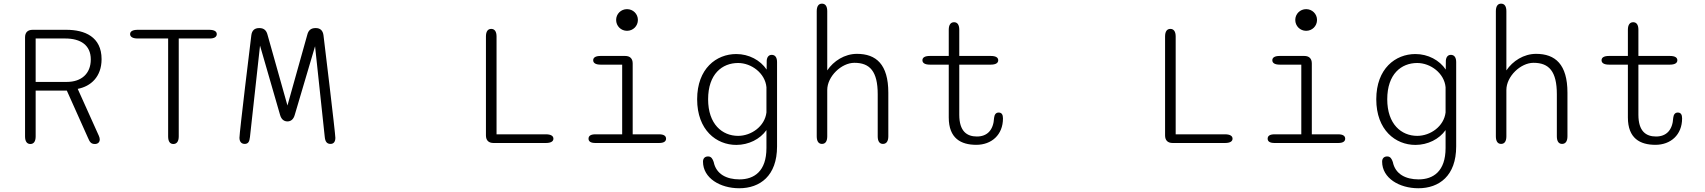

<svg xmlns="http://www.w3.org/2000/svg" viewBox="-20 -782 9325 1050"><path d="M117 -578V-36C117 -8.5 127.5 5.5 146 5.5C164.5 5.5 175 -8.5 175 -36V-286.5H345.5L461 -28.5C470.5 -6 477.5 5.5 499 5.5C514.5 5.5 525.5 -3.5 525.5 -19.5C525.5 -25.5 524 -31.5 520.5 -39.5L405 -296C476.5 -309.5 535.5 -362 535.5 -458.5C535.5 -581 443 -619 343 -619H158.5C131.5 -619 117 -604.5 117 -578ZM345 -334H175V-571.5H337C421 -571.5 476.5 -535 476.5 -457C476.5 -378.5 424.5 -334 345 -334Z M1124 -619H733C706 -619 691.5 -610.5 691.5 -595.5C691.5 -580.5 706 -571.5 733 -571.5H899.5V-36C899.5 -8.5 909.5 5.5 928 5.5C946.5 5.5 957.5 -8.5 957.5 -36V-571.5H1127.5C1152 -571.5 1165.5 -580.5 1165.5 -595.5C1165.5 -610.5 1151 -619 1124 -619Z M1318 5C1337 5 1344.5 -7 1347 -33L1402 -532.5L1511.5 -154C1518 -130 1532.5 -118 1552 -118C1571 -118 1585.5 -130 1592 -154L1703 -529L1756 -33C1758.5 -7 1768 5 1787.5 5C1804.5 5 1814 -6.5 1814 -28.5C1814 -52 1754 -551 1749 -589.5C1745.5 -615 1731.5 -628.5 1707 -628.5H1705.5C1681 -628.5 1666.5 -616.5 1660.5 -592L1552 -205L1443 -592C1437 -616 1423 -628.5 1398.5 -628.5H1397.5C1372 -628.5 1358 -615.5 1354.5 -589.5C1349.5 -551 1289.5 -57.5 1289.5 -28.5C1289.5 -6.5 1301 5 1318 5Z M2965 -47.5H2695.5V-582.5C2695.5 -609.5 2685 -624 2666.5 -624C2647.5 -624 2637.5 -609.5 2637.5 -582.5V-41.5C2637.5 -14.5 2652 0 2679 0H2965C2992 0 3006.5 -8.5 3006.5 -23.5C3006.5 -39 2992 -47.5 2965 -47.5Z M3349.5 -673C3349.5 -639.5 3376 -613.5 3409 -613.5C3442 -613.5 3468.5 -639.5 3468.5 -673C3468.5 -706 3442 -732 3409 -732C3376 -732 3349.5 -706 3349.5 -673ZM3382.5 -47.5H3236.5C3210.5 -47.5 3198.5 -39 3198.5 -23.5C3198.5 -8.5 3210.5 0 3236.5 0H3584C3610 0 3622.5 -8.5 3622.5 -23.5C3622.5 -39 3610 -47.5 3584 -47.5H3440V-435C3440 -461.5 3425.5 -476 3399 -476H3264C3237.5 -476 3224 -467.5 3224 -452.5C3224 -437.5 3237.5 -428.5 3264 -428.5H3382.5Z M4022.5 247.5C4136.5 247.5 4229.5 179.5 4229.5 19V-442.5C4229.5 -468 4219 -482 4200.5 -482C4185 -482 4175 -471.5 4173 -451.5L4172.5 -401.5C4138 -453 4075.5 -486.5 4006.5 -486.5C3897.5 -486.5 3792.5 -407 3792.5 -239C3792.5 -71 3897.5 10.5 4006.5 10.5C4074.5 10.5 4136.5 -21 4171.5 -70.5V27.5C4171.5 154.5 4104.5 199 4024 199C3953.5 199 3896.5 170.5 3883 104C3877.5 87.5 3870 73.5 3852.5 73.5C3835.5 73.5 3824.5 83.5 3824.5 102C3824.5 192 3918.5 247.5 4022.5 247.5ZM4016.5 -39C3929.5 -39 3852.5 -103 3852.5 -239C3852.5 -377.5 3929.5 -437.5 4016.5 -437.5C4089 -437.5 4164.5 -382 4171.5 -305V-167C4162.5 -91 4088.5 -39 4016.5 -39Z M4808.5 5C4827.5 5 4838 -9.5 4838 -36.5V-275C4838 -430 4771.5 -487.5 4666.5 -487.5C4599 -487.5 4538.5 -448.5 4504 -397V-721C4504 -747.5 4494 -762 4475 -762C4456.5 -762 4446.5 -747.5 4446.5 -721V-36.5C4446.5 -9.5 4456.5 5 4475 5C4494 5 4504 -9.5 4504 -36.5V-290C4504 -364 4581.5 -438.5 4652.5 -438.5C4737 -438.5 4780 -392 4780 -266.5V-36.5C4780 -9.5 4790 5 4808.5 5Z M5065 -428.5H5168.5V-139.5C5168.5 -25 5235.5 10 5319 10C5402.5 10 5465 -44.5 5465 -134.5C5465 -154.5 5458.5 -166.5 5441.5 -166.5C5425 -166.5 5418.5 -154 5416.5 -138C5413 -69.5 5378 -35.5 5322.5 -35.5C5267.5 -35.5 5226 -64 5226 -154.5V-428.5H5398.5C5425.5 -428.5 5439 -437.5 5439 -452.5C5439 -467.5 5425.5 -476 5398.5 -476H5226V-619.5C5226 -646 5216 -660.5 5197.5 -660.5C5179 -660.5 5168.5 -646 5168.5 -619.5V-476H5065C5038 -476 5024.5 -467.5 5024.5 -452.5C5024.5 -437.5 5038 -428.5 5065 -428.5Z M6679 -47.5H6409.5V-582.5C6409.5 -609.5 6399 -624 6380.5 -624C6361.5 -624 6351.5 -609.5 6351.5 -582.5V-41.5C6351.5 -14.5 6366 0 6393 0H6679C6706 0 6720.5 -8.5 6720.5 -23.5C6720.5 -39 6706 -47.5 6679 -47.5Z M7063.5 -673C7063.5 -639.5 7090 -613.5 7123 -613.5C7156 -613.5 7182.5 -639.5 7182.5 -673C7182.5 -706 7156 -732 7123 -732C7090 -732 7063.5 -706 7063.5 -673ZM7096.5 -47.5H6950.5C6924.5 -47.5 6912.5 -39 6912.5 -23.5C6912.5 -8.5 6924.5 0 6950.5 0H7298C7324 0 7336.5 -8.5 7336.5 -23.5C7336.5 -39 7324 -47.5 7298 -47.5H7154V-435C7154 -461.5 7139.5 -476 7113 -476H6978C6951.5 -476 6938 -467.5 6938 -452.5C6938 -437.5 6951.5 -428.5 6978 -428.5H7096.5Z M7736.5 247.5C7850.5 247.5 7943.5 179.5 7943.5 19V-442.5C7943.5 -468 7933 -482 7914.5 -482C7899 -482 7889 -471.5 7887 -451.5L7886.5 -401.5C7852 -453 7789.5 -486.5 7720.5 -486.5C7611.5 -486.5 7506.5 -407 7506.5 -239C7506.5 -71 7611.5 10.5 7720.5 10.5C7788.5 10.5 7850.5 -21 7885.5 -70.5V27.5C7885.5 154.5 7818.5 199 7738 199C7667.5 199 7610.5 170.5 7597 104C7591.5 87.5 7584 73.5 7566.5 73.5C7549.5 73.5 7538.5 83.5 7538.5 102C7538.5 192 7632.5 247.5 7736.5 247.5ZM7730.5 -39C7643.5 -39 7566.5 -103 7566.5 -239C7566.5 -377.5 7643.5 -437.5 7730.5 -437.5C7803 -437.5 7878.5 -382 7885.5 -305V-167C7876.5 -91 7802.5 -39 7730.5 -39Z M8522.5 5C8541.5 5 8552 -9.5 8552 -36.5V-275C8552 -430 8485.5 -487.5 8380.5 -487.5C8313 -487.5 8252.5 -448.5 8218 -397V-721C8218 -747.5 8208 -762 8189 -762C8170.5 -762 8160.5 -747.5 8160.5 -721V-36.5C8160.5 -9.5 8170.5 5 8189 5C8208 5 8218 -9.5 8218 -36.5V-290C8218 -364 8295.5 -438.5 8366.5 -438.5C8451 -438.5 8494 -392 8494 -266.5V-36.5C8494 -9.5 8504 5 8522.5 5Z M8779 -428.5H8882.5V-139.5C8882.5 -25 8949.5 10 9033 10C9116.5 10 9179 -44.5 9179 -134.5C9179 -154.5 9172.5 -166.5 9155.5 -166.5C9139 -166.5 9132.5 -154 9130.5 -138C9127 -69.5 9092 -35.5 9036.5 -35.5C8981.5 -35.5 8940 -64 8940 -154.5V-428.5H9112.5C9139.5 -428.5 9153 -437.5 9153 -452.5C9153 -467.5 9139.5 -476 9112.5 -476H8940V-619.5C8940 -646 8930 -660.5 8911.5 -660.5C8893 -660.5 8882.5 -646 8882.5 -619.5V-476H8779C8752 -476 8738.5 -467.5 8738.5 -452.5C8738.5 -437.5 8752 -428.5 8779 -428.5Z"/></svg>

Font: RTM Light Light
Style: Regular
Weight: 300
Designer: after Tyler Finck
Foundry: An Endless Supply
Version: Version 1.000;Glyphs 3.2.1 (3258)